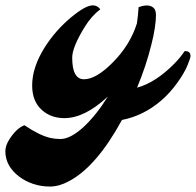

<svg xmlns="http://www.w3.org/2000/svg" viewBox="-80 -452 728 714"><path d="M321.3 -93.3Q235.4 -12.7 159.2 -12.7Q109.4 -12.7 75.7 -43Q39.6 -75.2 39.6 -134.3Q39.6 -202.1 86.9 -276.9Q127 -339.8 184.6 -387.7Q238.3 -432.1 265.1 -432.1Q282.2 -432.1 293 -417.5Q260.3 -392.6 235.4 -352.5Q188.5 -276.4 188.5 -237.8Q188.5 -157.2 232.4 -157.2Q277.8 -157.2 340.3 -220.7Q404.3 -285.6 429.2 -365.2Q433.1 -391.6 435.5 -425.3Q476.6 -440.4 493.7 -419.9Q500 -412.1 500 -394.3Q500 -376.5 495.8 -348.1Q491.7 -319.8 482.4 -284.2Q463.9 -208.5 429.7 -126Q499.5 -145 569.8 -216.8Q591.3 -238.8 606.4 -261.7Q628.4 -263.2 628.4 -243.7Q628.4 -235.8 616.7 -207.8Q605 -179.7 578.4 -142.8Q551.8 -106 519.5 -78.1Q453.6 -21.5 373.5 -5.9Q279.3 167 176.8 221.7Q139.6 241.7 106 241.7Q72.3 241.7 43.5 231.9Q14.6 222.2 -8.3 205.1Q-60.1 165.5 -60.1 110.8Q-60.1 89.8 -45.9 67.4Q-19.5 25.4 10.7 13.7Q67.4 51.8 107.4 61Q125 64.9 144.5 64.9Q164.1 64.9 185.8 53.2Q207.5 41.5 230.5 20.5Q278.3 -23.9 321.3 -93.3Z"/></svg>

Font: Molle
Style: Regular
Weight: 400
Italic angle: -22°
Designer: Elena Albertoni
Foundry: Elena Albertoni
Version: Version 1.001; ttfautohint (v0.92) -l 12 -r 12 -G 200 -x 10 